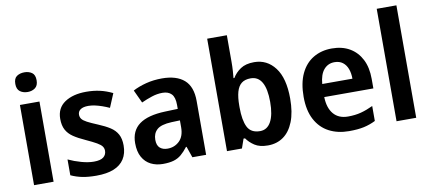

<svg xmlns="http://www.w3.org/2000/svg" viewBox="-69 -1014 2867 1278"><g transform="rotate(-10 1364.0 -375.0)"><path d="M205 -542V0H73V-542ZM140 -751Q169 -751 190 -736.5Q211 -722 211 -685Q211 -649 190 -633.5Q169 -618 140 -618Q109 -618 88 -633.5Q67 -649 67 -685Q67 -722 88 -736.5Q109 -751 140 -751Z M706 -157Q706 -103 682 -65.5Q658 -28 611 -9Q564 10 493 10Q439 10 399 2Q359 -6 322 -23V-130Q362 -111 408.5 -98Q455 -85 493 -85Q538 -85 558 -101Q578 -117 578 -144Q578 -160 569 -173Q560 -186 535 -200.5Q510 -215 462 -237Q415 -258 384 -279Q353 -300 337 -329.5Q321 -359 321 -404Q321 -477 376.5 -514.5Q432 -552 522 -552Q571 -552 613.5 -542.5Q656 -533 699 -512L660 -419Q636 -430 611.5 -438.5Q587 -447 564 -452Q541 -457 520 -457Q485 -457 467 -444.5Q449 -432 449 -410Q449 -393 458.5 -380.5Q468 -368 492.5 -355Q517 -342 563 -323Q609 -304 641 -283.5Q673 -263 689.5 -233Q706 -203 706 -157Z M1034 -552Q1132 -552 1184 -506.5Q1236 -461 1236 -364V0H1143L1117 -75H1113Q1091 -46 1068 -26.5Q1045 -7 1015.5 1.5Q986 10 943 10Q898 10 862 -8Q826 -26 805 -63.5Q784 -101 784 -158Q784 -242 842 -284.5Q900 -327 1017 -331L1103 -334V-361Q1103 -413 1081.5 -435Q1060 -457 1021 -457Q985 -457 948.5 -445Q912 -433 877 -417L836 -505Q876 -526 926.5 -539Q977 -552 1034 -552ZM1047 -254Q976 -251 948 -225.5Q920 -200 920 -157Q920 -119 939.5 -102Q959 -85 991 -85Q1038 -85 1071 -116.5Q1104 -148 1104 -210V-256Z M1510 -580Q1510 -548 1508 -518Q1506 -488 1504 -471H1510Q1530 -505 1565 -528.5Q1600 -552 1657 -552Q1744 -552 1798 -481Q1852 -410 1852 -272Q1852 -179 1827 -116Q1802 -53 1757.5 -21.5Q1713 10 1653 10Q1597 10 1563.5 -12Q1530 -34 1510 -63H1500L1478 0H1377V-760H1510ZM1616 -450Q1577 -450 1554 -432Q1531 -414 1520.5 -377Q1510 -340 1510 -283V-272Q1510 -185 1533 -139Q1556 -93 1618 -93Q1666 -93 1691.5 -139.5Q1717 -186 1717 -273Q1717 -361 1691.5 -405.5Q1666 -450 1616 -450Z M2182 -552Q2252 -552 2302.5 -522.5Q2353 -493 2381 -438.5Q2409 -384 2409 -306V-242H2077Q2079 -168 2113.5 -127.5Q2148 -87 2211 -87Q2260 -87 2299.5 -97.5Q2339 -108 2381 -128V-27Q2343 -8 2302 1Q2261 10 2201 10Q2125 10 2066.5 -20.5Q2008 -51 1975 -113Q1942 -175 1942 -267Q1942 -360 1972 -423.5Q2002 -487 2056.5 -519.5Q2111 -552 2182 -552ZM2184 -459Q2140 -459 2112 -426.5Q2084 -394 2079 -330H2283Q2283 -368 2272 -397Q2261 -426 2239 -442.5Q2217 -459 2184 -459Z M2656 0H2523V-760H2656Z"/></g></svg>

Font: Noto Sans Display SemiBold
Style: Regular
Weight: 600
Designer: Monotype Design Team
Foundry: Monotype Imaging Inc.
Version: Version 2.003